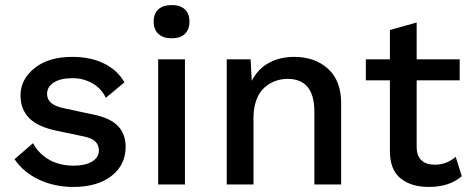

<svg xmlns="http://www.w3.org/2000/svg" viewBox="-20 -737 1879 767"><path d="M272.9 9.8Q198.2 9.8 136 -19.3Q73.7 -48.3 38.1 -101.1L111.8 -165Q134.8 -122.6 176.5 -98.9Q218.3 -75.2 274.9 -75.2Q320.8 -75.2 347.9 -91.6Q375 -107.9 375 -136.2Q375 -156.7 361.6 -170.9Q348.1 -185.1 314.9 -191.9L210 -213.9Q132.3 -229.5 97.2 -264.6Q62 -299.8 62 -356Q62 -419.9 117.9 -464.8Q173.8 -509.8 268.1 -509.8Q341.8 -509.8 395.5 -483.4Q449.2 -457 477.1 -408.2L402.8 -346.2Q384.3 -384.8 348.1 -404.8Q312 -424.8 270 -424.8Q222.2 -424.8 195.1 -407.5Q168 -390.1 168 -361.8Q168 -340.8 183.6 -326.4Q199.2 -312 236.8 -304.2L351.1 -279.8Q420.4 -266.1 451.2 -233.6Q481.9 -201.2 481.9 -150.9Q481.9 -78.1 425.5 -34.2Q369.1 9.8 272.9 9.8Z M593.8 -650.9Q593.8 -682.1 612.5 -699.5Q631.3 -716.8 666 -716.8Q700.2 -716.8 718.5 -699.7Q736.8 -682.6 736.8 -650.9Q736.8 -619.1 718.5 -601.6Q700.2 -584 666 -584Q631.8 -584 612.8 -601.6Q593.8 -619.1 593.8 -650.9ZM718.8 -500V0H611.8V-500Z M885.7 0V-500H981L985.8 -414.1Q1010.3 -461.9 1054.2 -485.8Q1098.1 -509.8 1154.8 -509.8Q1238.3 -509.8 1290.5 -462.2Q1342.8 -414.6 1342.8 -324.2V0H1235.8V-291Q1235.8 -421.9 1128.9 -421.9Q1103 -421.9 1079.6 -413.3Q1056.2 -404.8 1036.1 -387Q1016.1 -369.1 1004.4 -338.1Q992.7 -307.1 992.7 -266.1V0Z M1816.4 -500V-416H1644.5V-149.9Q1644.5 -114.3 1663.6 -96.7Q1682.6 -79.1 1716.3 -79.1Q1765.6 -79.1 1800.3 -110.8L1824.7 -33.2Q1775.4 9.8 1693.4 9.8Q1622.6 9.8 1580.3 -24.4Q1538.1 -58.6 1537.6 -131.8V-416H1441.4V-500H1537.6V-617.2L1644.5 -647V-500Z"/></svg>

Font: Work Sans Medium
Style: Regular
Weight: 500
Designer: Wei Huang
Foundry: Wei Huang
Version: Version 2.012